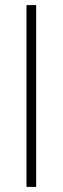

<svg xmlns="http://www.w3.org/2000/svg" viewBox="-20 -734 246 754"><path d="M84 0H122V-714H84Z"/></svg>

Font: Noto Sans Condensed ExtraLight
Style: Regular
Weight: 200
Width: 3
Designer: Monotype Design Team
Foundry: Monotype Imaging Inc.
Version: Version 2.013